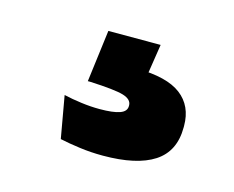

<svg xmlns="http://www.w3.org/2000/svg" viewBox="-47 -78 410 337"><g transform="rotate(15 158.0 91.0)"><path d="M209 -16 196 68 137.5 36Q148.5 35.5 159 35.2Q169.5 35 180 35Q234.5 35.5 260 55Q285.5 74.5 285.5 110.5V113.5Q285.5 157 254 177.5Q222.5 198 161 198Q139 198 118.8 195.2Q98.5 192.5 82.5 189L69 112.5Q84 116 101 118.2Q118 120.5 134.5 120.5Q159 120.5 171 116.2Q183 112 183 102V101Q183 90 167.2 85.2Q151.5 80.5 106 78.5Q104 78.5 103 78.5Q102 78.5 102 78.5L114 -16Z"/></g></svg>

Font: Anek Gurmukhi
Style: Bold
Weight: 700
Designer: Sarang Kulkarni (Gurmukhi), Yesha Goshar (Latin)
Foundry: Ek Type
Version: Version 1.003